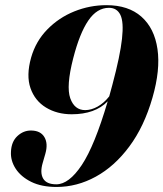

<svg xmlns="http://www.w3.org/2000/svg" viewBox="-20 -732 648 762"><path d="M204.5 10Q145 10 104 -10.2Q63 -30.5 42.2 -62.5Q21.5 -94.5 23.5 -129.5Q25 -169.5 48.8 -191.8Q72.5 -214 102.5 -214Q140.5 -214 156 -188.2Q171.5 -162.5 160 -122L149.5 -85.5Q138 -46.5 151.2 -23.5Q164.5 -0.5 203.5 -0.5Q253.5 -0.5 304.5 -77Q355.5 -153.5 407.5 -330Q357.5 -278.5 264.5 -278.5Q206.5 -278.5 162.5 -305.2Q118.5 -332 101 -382.2Q83.5 -432.5 103.5 -503.5Q122 -568.5 167.8 -615.2Q213.5 -662 275 -686.8Q336.5 -711.5 402.5 -711.5Q489.5 -711.5 541.2 -665.8Q593 -620 605 -537.2Q617 -454.5 585 -344Q552 -229.5 493.2 -150.5Q434.5 -71.5 360 -30.8Q285.5 10 204.5 10ZM270.5 -500.5Q242 -389.5 258.8 -342.2Q275.5 -295 318 -295Q342.5 -295 367.8 -309.2Q393 -323.5 413.5 -349.5Q419.5 -372 426 -395.5Q457 -511.5 464.2 -578.2Q471.5 -645 457.8 -673Q444 -701 412.5 -701Q365 -701 330.5 -650.5Q296 -600 270.5 -500.5Z"/></svg>

Font: Fraunces 144pt
Style: Bold Italic
Weight: 700
Italic angle: -16°
Version: Version 1.000;[b76b70a41]